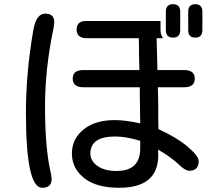

<svg xmlns="http://www.w3.org/2000/svg" viewBox="-20 -850 1040 914"><path d="M725.6 -668 729.5 -516.6H856.4Q907.2 -516.6 907.2 -475.6Q907.2 -434.6 856.4 -434.6H731.4L733.4 -351.6V-283.2L734.4 -235.4Q820.3 -196.3 873 -151.9Q925.8 -107.4 925.8 -83Q925.8 -37.1 880.9 -37.1Q861.3 -37.1 832 -66.4Q790 -105.5 732.4 -137.7L733.4 -111.3Q733.4 43.9 546.9 43.9Q438.5 43.9 380.4 -2.4Q322.3 -48.8 322.3 -119.1Q322.3 -188.5 377.4 -233.4Q432.6 -278.3 526.4 -278.3Q576.2 -278.3 647.5 -262.7L645.5 -401.4V-434.6H377Q326.2 -434.6 326.2 -475.6Q326.2 -516.6 377 -516.6H643.6L641.6 -599.6V-633.8L640.6 -668H394.5Q344.7 -668 344.7 -709Q344.7 -750 389.6 -750H744.1V-707Q744.1 -682.6 756.8 -668ZM647.5 -179.7Q580.1 -200.2 528.3 -200.2Q410.2 -200.2 410.2 -119.1Q410.2 -84 443.8 -60.1Q477.5 -36.1 535.2 -36.1Q646.5 -36.1 647.5 -141.6ZM943.4 -707Q943.4 -670.9 909.2 -670.9Q876 -670.9 876 -707V-793.9Q876 -830.1 909.2 -830.1Q943.4 -830.1 943.4 -793.9ZM837.9 -707Q837.9 -670.9 803.7 -670.9Q769.5 -670.9 769.5 -707V-793.9Q769.5 -830.1 803.7 -830.1Q837.9 -830.1 837.9 -793.9ZM238.3 -744.1 235.4 -718.8Q194.3 -523.4 194.3 -345.7Q194.3 -149.4 219.7 -36.1Q225.6 -12.7 225.6 2.9Q225.6 43.9 180.7 43.9Q103.5 43.9 103.5 -311.5Q103.5 -505.9 138.7 -707Q152.3 -785.2 195.3 -785.2Q238.3 -785.2 238.3 -744.1Z"/></svg>

Font: MotoyaLMaru
Style: W3 mono
Weight: 400
Version: Version 1.01